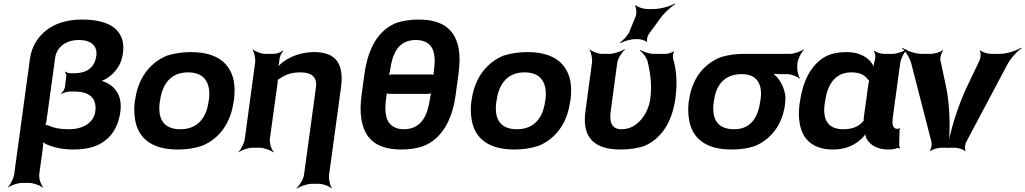

<svg xmlns="http://www.w3.org/2000/svg" viewBox="-20 -831 5766 1080"><path d="M392 10C433 10 473 5 504 -5C586 -32 643 -97 657 -202C668 -284 636 -336 581 -365C569 -372 549 -377 538 -375V-371C549 -373 572 -384 585 -393C628 -422 663 -467 671 -528C675 -559 675 -586 667 -610C644 -682 571 -721 440 -721C352 -721 285 -696 241 -661C197 -627 159 -574 149 -504L60 148C57 172 38 209 24 222L25 224C40 212 79 198 103 198H144C168 198 206 212 220 224L223 222C210 209 198 172 201 148L222 -6C224 -17 223 -34 220 -41L216 -39C219 -32 233 -23 244 -18C284 -1 334 10 392 10ZM516 -204C507 -140 447 -104 367 -104C319 -104 282 -111 253 -125C248 -127 235 -130 232 -128L233 -125C236 -127 240 -142 241 -148L290 -504C298 -565 349 -606 424 -606C492 -606 529 -572 522 -518C513 -455 475 -419 395 -419H375C365 -419 353 -424 349 -428L345 -426C349 -422 354 -411 353 -403L345 -340C343 -328 333 -312 324 -306L328 -303C337 -309 356 -316 371 -316H400C488 -316 526 -274 516 -204Z M740 -269 738 -259C733 -220 735 -185 741 -152C759 -58 828 10 980 10C1030 10 1076 3 1117 -11C1210 -49 1277 -134 1294 -259L1296 -269C1301 -308 1301 -343 1295 -376C1276 -470 1206 -538 1054 -538C1004 -538 960 -531 919 -518C825 -479 757 -394 740 -269ZM1155 -269 1153 -259C1142 -176 1097 -104 995 -104C890 -104 867 -175 879 -259L881 -269C892 -351 936 -424 1038 -424C1140 -424 1166 -352 1155 -269Z M1669 -424C1737 -424 1765 -394 1757 -338L1690 153C1687 177 1664 214 1647 227L1650 229C1668 217 1709 203 1733 203H1774C1798 203 1834 217 1845 229L1847 227C1837 214 1828 177 1831 153L1898 -338C1915 -463 1877 -538 1748 -538C1676 -538 1617 -515 1574 -484C1558 -473 1543 -456 1536 -445L1540 -443C1546 -454 1550 -474 1551 -489L1552 -496C1552 -510 1563 -535 1574 -543L1571 -546C1561 -537 1535 -528 1520 -528H1472C1448 -528 1413 -542 1402 -554L1400 -552C1410 -539 1418 -502 1415 -478L1357 -50C1354 -26 1335 11 1321 24L1322 26C1337 14 1376 0 1400 0H1441C1465 0 1503 14 1517 26L1520 24C1507 11 1495 -26 1498 -50L1541 -362C1542 -366 1543 -383 1540 -385L1537 -382C1539 -380 1553 -387 1555 -390C1583 -410 1620 -424 1669 -424Z M2543 -297 2559 -415C2566 -468 2567 -513 2561 -552C2544 -651 2486 -721 2335 -721C2291 -721 2249 -715 2211 -703C2106 -661 2050 -558 2030 -415L2014 -297C2007 -244 2006 -199 2013 -161C2029 -61 2086 10 2237 10C2282 10 2323 4 2361 -9C2465 -50 2524 -155 2543 -297ZM2401 -291 2399 -278C2387 -192 2356 -104 2252 -104C2233 -104 2216 -107 2202 -114C2146 -139 2142 -204 2152 -278L2154 -291C2155 -296 2155 -308 2152 -311L2148 -308C2151 -305 2164 -303 2172 -303H2388C2394 -303 2408 -305 2411 -308L2409 -311C2406 -308 2402 -296 2401 -291ZM2319 -606C2424 -606 2433 -522 2421 -435L2419 -424C2418 -418 2417 -408 2420 -405L2424 -408C2421 -411 2410 -412 2404 -412H2185C2177 -412 2166 -411 2163 -408L2165 -405C2168 -408 2171 -418 2172 -424L2174 -435C2186 -521 2215 -606 2319 -606Z M2633 -269 2631 -259C2626 -220 2628 -185 2634 -152C2652 -58 2721 10 2873 10C2923 10 2969 3 3010 -11C3103 -49 3170 -134 3187 -259L3189 -269C3194 -308 3194 -343 3188 -376C3169 -470 3099 -538 2947 -538C2897 -538 2853 -531 2812 -518C2718 -479 2650 -394 2633 -269ZM3048 -269 3046 -259C3035 -176 2990 -104 2888 -104C2783 -104 2760 -175 2772 -259L2774 -269C2785 -351 2829 -424 2931 -424C3033 -424 3059 -352 3048 -269Z M3469 10C3523 10 3570 3 3609 -12C3703 -54 3761 -148 3779 -276C3791 -365 3785 -440 3766 -502C3763 -512 3766 -533 3772 -540L3769 -542C3762 -536 3737 -528 3726 -528H3659C3631 -528 3597 -540 3582 -550L3580 -546C3595 -536 3616 -509 3622 -488C3638 -424 3648 -354 3638 -276C3632 -231 3612 -188 3587 -159C3563 -131 3527 -104 3477 -104C3416 -104 3408 -151 3415 -203L3452 -478C3455 -502 3479 -539 3496 -552L3493 -554C3475 -542 3433 -528 3409 -528H3367C3343 -528 3308 -542 3297 -554L3295 -552C3305 -539 3313 -502 3310 -478L3273 -204C3254 -65 3315 10 3469 10ZM3556 -740 3520 -652C3511 -631 3484 -602 3467 -592L3471 -589C3488 -599 3528 -611 3556 -611H3569C3584 -611 3611 -603 3615 -596L3621 -598C3616 -605 3622 -629 3630 -640L3690 -722C3712 -755 3753 -793 3778 -807L3776 -811C3751 -796 3697 -780 3652 -780H3622C3601 -780 3566 -791 3557 -801L3551 -799C3560 -789 3562 -757 3556 -740Z M4465 -464 4466 -478C4469 -502 4489 -539 4503 -552L4501 -554C4486 -542 4447 -528 4423 -528H4167C4117 -528 4074 -522 4033 -509C3940 -472 3873 -390 3856 -269L3854 -259C3849 -220 3851 -185 3857 -152C3875 -58 3943 10 4095 10C4144 10 4186 4 4225 -9C4312 -45 4379 -123 4395 -239L4396 -249C4398 -266 4399 -282 4397 -297C4390 -337 4373 -371 4350 -398C4341 -407 4327 -420 4319 -424L4317 -420C4325 -416 4343 -414 4357 -414H4408C4432 -414 4467 -400 4478 -388L4480 -390C4470 -403 4462 -440 4465 -464ZM4152 -414C4248 -414 4269 -346 4258 -269L4256 -259C4245 -180 4209 -104 4110 -104C4005 -104 3983 -175 3995 -259L3997 -269C4008 -349 4052 -414 4152 -414Z M5026 -107 5028 -104 5025 -106C4998 -109 4998 -140 5002 -171L5044 -478C5047 -502 5067 -539 5081 -552L5079 -554C5064 -542 5025 -528 5001 -528H4952C4934 -528 4908 -537 4900 -545L4895 -542C4903 -535 4906 -510 4902 -497C4898 -482 4891 -458 4894 -446L4898 -447C4895 -457 4885 -475 4876 -486C4848 -516 4807 -538 4741 -538C4699 -538 4661 -531 4633 -518C4547 -475 4497 -382 4480 -260L4478 -250C4473 -212 4472 -177 4477 -145C4489 -59 4541 10 4665 10C4736 10 4786 -14 4823 -48C4836 -59 4850 -77 4852 -87H4847C4845 -77 4850 -58 4857 -47C4878 -11 4922 10 4975 10C4996 10 5011 8 5027 2C5031 1 5038 2 5041 4L5044 0C5041 -1 5037 -8 5038 -13L5040 -102C5039 -105 5043 -108 5044 -110L5041 -112C5040 -111 5037 -107 5035 -107ZM4865 -360 4839 -171C4838 -165 4839 -159 4838 -153C4838 -153 4838 -149 4839 -149L4840 -153C4839 -153 4836 -149 4836 -149C4811 -121 4778 -104 4724 -104C4626 -104 4608 -172 4619 -250L4621 -260C4632 -341 4668 -424 4769 -424C4818 -424 4845 -408 4862 -384C4863 -382 4871 -373 4872 -374L4871 -378C4870 -377 4865 -363 4865 -360Z M5301 -347 5270 -491C5267 -506 5275 -536 5285 -545L5281 -548C5271 -538 5234 -528 5215 -528H5166C5128 -528 5077 -546 5056 -563L5054 -559C5075 -543 5102 -498 5109 -462L5219 -34C5223 -21 5219 7 5210 16L5214 18C5224 10 5256 0 5274 0H5351C5369 0 5400 10 5408 18L5412 16C5405 7 5408 -21 5416 -34L5643 -462C5660 -498 5701 -543 5726 -559L5724 -563C5699 -546 5642 -528 5604 -528H5555C5536 -528 5503 -538 5495 -548L5491 -545C5499 -536 5497 -506 5490 -491L5421 -347C5367 -235 5322 -85 5310 3H5314C5326 -85 5325 -235 5301 -347Z"/></svg>

Font: Asimov
Style: EdgeWideIt
Weight: 500
Designer: Google
Version: Version 2.000980: 2014